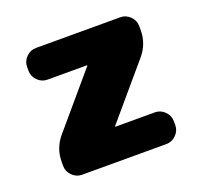

<svg xmlns="http://www.w3.org/2000/svg" viewBox="-97 -630 780 740"><g transform="rotate(-20 293.0 -260.0)"><path d="M466 -520Q489 -520 506 -503Q523 -486 523 -463V-447Q523 -390 486 -347L304 -133Q303 -132 303 -131Q303 -130 304 -130H466Q489 -130 506 -113Q523 -96 523 -73V-57Q523 -34 506 -17Q489 0 466 0H120Q97 0 80 -17Q63 -34 63 -57V-73Q63 -130 100 -173L282 -387Q283 -388 283 -389Q283 -390 282 -390H120Q97 -390 80 -407Q63 -424 63 -447V-463Q63 -486 80 -503Q97 -520 120 -520Z"/></g></svg>

Font: Rounded Mplus 1c Black
Style: Regular
Weight: 900
Version: Version 1.059.20150529